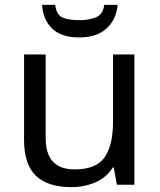

<svg xmlns="http://www.w3.org/2000/svg" viewBox="-20 -760 658 790"><path d="M533 -536V0H461L448 -71H444Q418 -29 372 -9.5Q326 10 274 10Q177 10 128 -36.5Q79 -83 79 -185V-536H168V-191Q168 -63 287 -63Q376 -63 410.5 -113Q445 -163 445 -257V-536ZM464 -740Q459 -680 418.5 -643Q378 -606 306 -606Q232 -606 194.5 -642.5Q157 -679 153 -740H207Q212 -699 237 -688Q262 -677 308 -677Q347 -677 375.5 -689Q404 -701 409 -740Z"/></svg>

Font: Noto Sans Shavian
Style: Regular
Weight: 400
Designer: Monotype Design Team
Foundry: Monotype Imaging Inc.
Version: Version 2.001; ttfautohint (v1.8.4.7-5d5b)